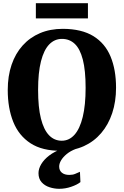

<svg xmlns="http://www.w3.org/2000/svg" viewBox="-20 -933 775 1202"><path d="M363 11Q245 12 171.2 -36Q97.5 -84 63 -170Q28.5 -256 28.5 -369.5Q28.5 -457 52.5 -527.5Q76.5 -598 121.8 -648.2Q167 -698.5 230.5 -725.5Q294 -752.5 373.5 -752.5Q491.5 -752 564.8 -706.8Q638 -661.5 672.2 -579Q706.5 -496.5 706.5 -384Q706.5 -297 682.5 -224.8Q658.5 -152.5 613.5 -99.8Q568.5 -47 505.2 -18.2Q442 10.5 363 11ZM366.5 -52Q413 -52 446.5 -89.5Q480 -127 498 -201Q516 -275 516 -383Q516 -492.5 498.5 -560Q481 -627.5 448 -658.5Q415 -689.5 368 -689.5Q321.5 -689.5 288 -654.8Q254.5 -620 236.5 -549.2Q218.5 -478.5 218.5 -370Q218.5 -261 236.2 -190.8Q254 -120.5 287 -86.2Q320 -52 366.5 -52ZM350.5 249Q320 249 290 239.2Q260 229.5 240.5 207.8Q221 186 221 151Q221 123.5 238.2 94.5Q255.5 65.5 288.2 40.5Q321 15.5 367 -1L401 -5L455.5 -1Q421 12 397.8 31.2Q374.5 50.5 362.5 70.8Q350.5 91 350.5 109.5Q350.5 134 367.2 148Q384 162 414 162Q435.5 162 450.5 155.5Q465.5 149 480.5 142.5L483.5 207Q463 223.5 426 236.2Q389 249 350.5 249ZM530.5 -913V-818H204.5V-913Z"/></svg>

Font: Merriweather 28pt Black
Style: Regular
Weight: 900
Version: Version 2.100